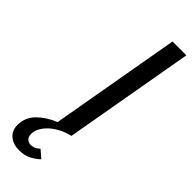

<svg xmlns="http://www.w3.org/2000/svg" viewBox="-356 -717 972 972"><g transform="rotate(45 130.0 -230.5)"><path d="M48.5 239Q6 239 -21 216.5Q-48 194 -48 154Q-48 99.5 -9.8 61.2Q28.5 23 85.5 0L208.5 -700H307.5L184.5 0Q153.5 7 126 20.8Q98.5 34.5 77.8 53.2Q57 72 45 93.2Q33 114.5 33 137Q33 158.5 44.5 168.2Q56 178 70 178Q87.5 178 100 171Q112.5 164 120 156.5L160.5 191.5Q143.5 208 116 223.5Q88.5 239 48.5 239Z"/></g></svg>

Font: Overpass Medium
Style: Italic
Weight: 500
Italic angle: -10°
Designer: Delve Withrington, Dave Bailey, Thomas Jockin
Foundry: Delve Fonts LLC
Version: Version 4.000